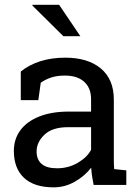

<svg xmlns="http://www.w3.org/2000/svg" viewBox="-20 -782 593 812"><path d="M207 10.3Q124.5 10.3 81.5 -30Q38.6 -70.3 38.6 -143.6Q38.6 -193.8 66.2 -231.2Q93.8 -268.6 146 -289.3Q198.2 -310.1 271 -310.1H365.2V-361.8Q365.2 -409.7 336.2 -436Q307.1 -462.4 254.4 -462.4Q221.2 -462.4 196.8 -454.3Q172.4 -446.3 152.3 -432.1L142.1 -358.4H67.9V-479.5Q103.5 -508.3 150.9 -523.2Q198.2 -538.1 255.9 -538.1Q352.1 -538.1 406.7 -492.2Q461.4 -446.3 461.4 -360.8V-106.4Q461.4 -96.2 461.7 -86.4Q461.9 -76.7 462.9 -66.9L514.2 -61.5V0H376Q371.6 -21.5 369.1 -38.6Q366.7 -55.7 365.7 -72.8Q337.9 -37.1 296.1 -13.4Q254.4 10.3 207 10.3ZM221.2 -70.3Q269 -70.3 308.6 -93.3Q348.1 -116.2 365.2 -148.4V-244.1H267.6Q201.2 -244.1 168 -212.4Q134.8 -180.7 134.8 -141.6Q134.8 -106.9 156.2 -88.6Q177.7 -70.3 221.2 -70.3ZM319.8 -628.9H315.4H248L116.7 -758.8L117.7 -761.7H230Z"/></svg>

Font: Roboto Slab LO
Style: Regular
Weight: 400
Designer: Google
Version: Version 2.000